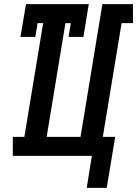

<svg xmlns="http://www.w3.org/2000/svg" viewBox="-20 -755 664 930"><path d="M400 155 425 0H42V-92H98L189 -643H162L151 -576H79L106 -735H410L384 -576H312L323 -643H297L206 -92H370L476 -735H624V-643H569L478 -92H538L497 155Z"/></svg>

Font: Iosevka Etoile SmBdObl
Style: Regular
Weight: 600
Italic angle: -9°
Designer: Belleve Invis
Foundry: Belleve Invis
Version: Version 15.5.2; ttfautohint (v1.8.4)